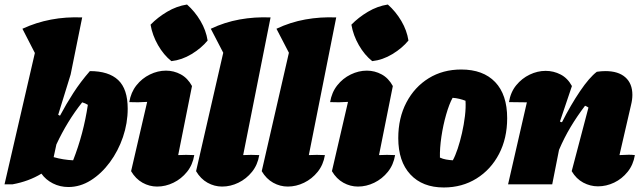

<svg xmlns="http://www.w3.org/2000/svg" viewBox="-31 -814 2837 848"><path d="M-11 0 123 -580 68 -687Q189 -743 332 -737L281 -485L226 -307L234 -303Q261 -354 293 -403.5Q325 -453 366 -500Q449 -500 491 -460.5Q533 -421 533 -334Q533 -270 512 -208.5Q491 -147 454 -97Q417 -47 370 -17.5Q323 12 271 12Q234 12 202.5 -4Q171 -20 152 -47Q96 -13 25 0ZM206 -120Q248 -108 292 -106Q338 -223 357 -351Q346 -358 332 -362Q266 -279 218 -176Z M827 -129Q820 -86 795 -55Q770 -24 735 -7Q700 10 663 10Q629 10 598.5 -7Q568 -24 548 -58L619 -364Q578 -361 540 -363Q547 -406 571.5 -437Q596 -468 631 -485Q666 -502 702 -502Q737 -502 767.5 -485.5Q798 -469 817 -434L756 -129Q791 -131 827 -129ZM795 -794Q830 -763 854.5 -721.5Q879 -680 886 -635Q858 -601 815 -575Q772 -549 726 -544Q692 -571 667 -614.5Q642 -658 634 -705Q665 -737 707 -762Q749 -787 795 -794Z M1114 -129Q1107 -86 1082 -55Q1057 -24 1022 -7Q987 10 950 10Q916 10 885.5 -7Q855 -24 835 -58L955 -581L900 -687Q961 -716 1027.5 -728Q1094 -740 1164 -737L1043 -129Q1078 -131 1114 -129Z M1404 -129Q1397 -86 1372 -55Q1347 -24 1312 -7Q1277 10 1240 10Q1206 10 1175.5 -7Q1145 -24 1125 -58L1245 -581L1190 -687Q1251 -716 1317.5 -728Q1384 -740 1454 -737L1333 -129Q1368 -131 1404 -129Z M1714 -129Q1707 -86 1682 -55Q1657 -24 1622 -7Q1587 10 1550 10Q1516 10 1485.5 -7Q1455 -24 1435 -58L1506 -364Q1465 -361 1427 -363Q1434 -406 1458.5 -437Q1483 -468 1518 -485Q1553 -502 1589 -502Q1624 -502 1654.5 -485.5Q1685 -469 1704 -434L1643 -129Q1678 -131 1714 -129ZM1682 -794Q1717 -763 1741.5 -721.5Q1766 -680 1773 -635Q1745 -601 1702 -575Q1659 -549 1613 -544Q1579 -571 1554 -614.5Q1529 -658 1521 -705Q1552 -737 1594 -762Q1636 -787 1682 -794Z M1929 14Q1835 14 1781.5 -43.5Q1728 -101 1728 -204Q1728 -293 1764 -361.5Q1800 -430 1862.5 -468.5Q1925 -507 2006 -507Q2103 -507 2156 -451.5Q2209 -396 2209 -292Q2209 -203 2173 -134Q2137 -65 2073.5 -25.5Q2010 14 1929 14ZM1969 -106Q1980 -126 1990.5 -157.5Q2001 -189 2009.5 -226.5Q2018 -264 2022.5 -301.5Q2027 -339 2025 -369Q2012 -374 1997.5 -377.5Q1983 -381 1968 -382Q1953 -355 1939.5 -308Q1926 -261 1918.5 -210Q1911 -159 1912 -118Q1925 -112 1939 -109.5Q1953 -107 1969 -106Z M2213 0 2296 -362Q2271 -362 2217 -363Q2224 -407 2249 -437.5Q2274 -468 2308.5 -484.5Q2343 -501 2379 -501Q2414 -501 2445 -485Q2476 -469 2495 -434L2442 -277L2451 -274Q2490 -351 2531 -411.5Q2572 -472 2605 -497Q2625 -500 2643 -500Q2700 -500 2731 -472.5Q2762 -445 2762 -395Q2762 -374 2756 -350L2705 -129Q2731 -130 2744 -130.5Q2757 -131 2773 -129Q2766 -86 2741 -55Q2716 -24 2681.5 -7.5Q2647 9 2610 9Q2576 9 2545 -7.5Q2514 -24 2494 -58L2568 -339Q2561 -344 2553 -347Q2518 -301 2489.5 -253.5Q2461 -206 2438 -152L2408 0Z"/></svg>

Font: Piazzolla Black
Style: Italic
Weight: 900
Italic angle: -11.3°
Designer: Juan Pablo del Peral
Foundry: Huerta Tipografica
Version: Version 1.330